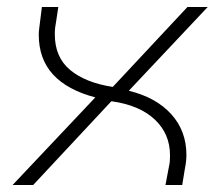

<svg xmlns="http://www.w3.org/2000/svg" viewBox="-20 -530 639 550"><path d="M16 0 253 -251Q173 -272 132 -316.5Q91 -361 91 -431Q91 -440 92.5 -450Q94 -460 95 -470L100 -510H147L141 -470Q139 -460 138 -451Q137 -442 137 -432Q137 -366 181 -329.5Q225 -293 303 -281L517 -510H575L349 -270Q427 -251 470.5 -203Q514 -155 514 -86Q514 -78 513 -68Q512 -58 510 -49L502 0H454L464 -53Q466 -61 466.5 -69Q467 -77 467 -85Q467 -147 423 -188Q379 -229 299 -240L75 0Z"/></svg>

Font: MuseoModerno Thin ExtraLight
Style: Italic
Weight: 250
Italic angle: -9°
Version: Version 1.003